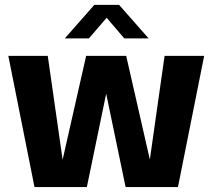

<svg xmlns="http://www.w3.org/2000/svg" viewBox="-20 -757 859 777"><path d="M242.2 -601.6 361.8 -737.3H461.9L581.5 -601.6H482.9L411.6 -685.1L339.8 -601.6ZM119.6 0 13.7 -530.8H173.3L233.4 -110.8L328.6 -530.8H490.7L586.4 -111.3L646 -530.8H806.2L700.2 0H488.3L409.7 -377.9L331.5 0Z"/></svg>

Font: Epilogue
Style: Bold
Weight: 700
Designer: Tyler Finck
Foundry: Etcetera Type Co
Version: Version 2.112